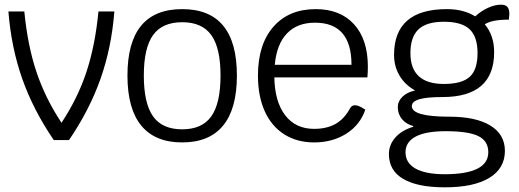

<svg xmlns="http://www.w3.org/2000/svg" viewBox="-20 -599 2218 821"><path d="M469 -550Q457 -396 410 -262.5Q363 -129 275 0H210Q122 -129 75 -262.5Q28 -396 16 -550H84Q98 -405 135.5 -292.5Q173 -180 243 -74Q313 -180 350 -292.5Q387 -405 401 -550Z M525 -276Q525 -560 759 -560Q993 -560 993 -276Q993 -134 934 -62Q875 10 759 10Q643 10 584 -62Q525 -134 525 -276ZM923 -276Q923 -394 883.5 -449Q844 -504 759 -504Q674 -504 634.5 -449Q595 -394 595 -276Q595 -157 634.5 -101.5Q674 -46 759 -46Q844 -46 883.5 -101.5Q923 -157 923 -276Z M1551 -268H1153Q1155 -164 1199.5 -106Q1244 -48 1323 -48Q1377 -48 1414.5 -69Q1452 -90 1477 -136Q1484 -149 1498 -149Q1514 -149 1542 -130Q1520 -65 1461 -27.5Q1402 10 1323 10Q1250 10 1195.5 -24.5Q1141 -59 1112 -123.5Q1083 -188 1083 -276Q1083 -409 1149 -484.5Q1215 -560 1330 -560Q1435 -560 1494 -495Q1553 -430 1553 -314Q1553 -291 1551 -268ZM1483 -322Q1483 -502 1327 -502Q1251 -502 1207 -456Q1163 -410 1155 -322Z M2158 -539Q2158 -533 2156 -515Q2082 -515 2053 -495Q2093 -447 2093 -376Q2093 -184 1872 -184Q1804 -184 1772.5 -174.5Q1741 -165 1741 -145Q1741 -100 1902 -100Q2015 -100 2077 -62Q2139 -24 2139 46Q2139 121 2072.5 161.5Q2006 202 1882 202Q1765 202 1704 166Q1643 130 1643 60Q1643 20 1670.5 -11Q1698 -42 1747 -57V-60Q1717 -68 1699 -89.5Q1681 -111 1681 -141Q1681 -166 1701 -185.5Q1721 -205 1755 -212Q1712 -236 1688.5 -275.5Q1665 -315 1665 -364Q1665 -560 1891 -560Q1962 -560 2012 -529Q2037 -552 2066.5 -565.5Q2096 -579 2123 -579Q2141 -579 2149.5 -569.5Q2158 -560 2158 -539ZM2022 -372Q2022 -442 1988 -474Q1954 -506 1878 -506Q1804 -506 1769.5 -473.5Q1735 -441 1735 -372Q1735 -240 1878 -240Q1955 -240 1988.5 -270.5Q2022 -301 2022 -372ZM1714 52Q1714 98 1757 122Q1800 146 1882 146Q1974 146 2021 122.5Q2068 99 2068 52Q2068 4 2025.5 -17Q1983 -38 1886 -38Q1801 -38 1757.5 -15Q1714 8 1714 52Z"/></svg>

Font: Krub
Style: Regular
Weight: 400
Designer: Ekaluck Peanpanawate
Foundry: Cadson Demak Co.,Ltd.
Version: Version 1.000; ttfautohint (v1.6)